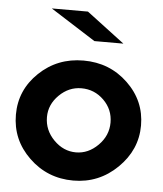

<svg xmlns="http://www.w3.org/2000/svg" viewBox="-49 -690 632 746"><g transform="rotate(5 266.5 -316.5)"><path d="M265 -347Q216 -347 178.5 -310Q141 -273 141 -224Q141 -173 178.5 -135Q216 -97 265 -97Q313 -97 351 -135Q389 -173 389 -224Q389 -275 352.5 -311Q316 -347 265 -347ZM508 -223Q508 -128 436 -57.5Q364 13 264 13Q163 13 91.5 -56Q20 -125 20 -223Q20 -319 91 -387Q162 -455 264 -455Q366 -455 437 -387Q508 -319 508 -223ZM412 -534H299L123 -646H264Z"/></g></svg>

Font: RailwayN12
Style: Semibold
Weight: 400
Version: 1999; 1.0, initial release  Kernus: V2.0